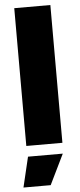

<svg xmlns="http://www.w3.org/2000/svg" viewBox="-62 -762 424 1012"><g transform="rotate(-5 149.5 -256.0)"><path d="M54 -729H245V0H54ZM58 57H242L164 217H20Z"/></g></svg>

Font: Mona Sans Black
Style: Regular
Weight: 900
Designer: Deni Anggara
Foundry: GitHub
Version: Version 2.000